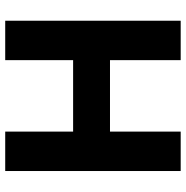

<svg xmlns="http://www.w3.org/2000/svg" viewBox="-8 -722 730 755"><g transform="rotate(-90 357.5 -345.0)"><path d="M498 0V-690H653V0ZM62 0V-690H217V0ZM130 -278V-423H585V-278Z"/></g></svg>

Font: Radio Canada Big
Style: Bold
Weight: 700
Designer: Étienne Aubert Bonn
Foundry: Coppers and Brasses
Version: Version 1.001